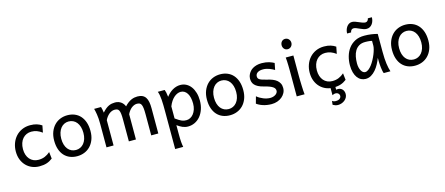

<svg xmlns="http://www.w3.org/2000/svg" viewBox="-58 -1426 5484 2368"><g transform="rotate(-15 2684.5 -242.0)"><path d="M451.7 -41.5Q433.1 -27.3 414.8 -17.3Q396.5 -7.3 376.5 -0.7Q356.4 5.9 333.5 9Q310.5 12.2 283.2 12.2Q233.9 12.2 190.9 -5.1Q147.9 -22.5 115.7 -55.2Q83.5 -87.9 64.9 -134.3Q46.4 -180.7 46.4 -239.3Q46.4 -294.4 64.2 -343.3Q82 -392.1 115 -428.7Q147.9 -465.3 195.1 -486.6Q242.2 -507.8 300.3 -507.8Q349.1 -507.8 384.5 -496.3Q419.9 -484.9 446.8 -466.3L429.7 -378.4Q396.5 -402.8 363.8 -415Q331.1 -427.2 293 -427.2Q260.3 -427.2 232.2 -414.8Q204.1 -402.3 183.3 -378.9Q162.6 -355.5 150.9 -321.3Q139.2 -287.1 139.2 -244.1Q139.2 -204.6 149.9 -172.4Q160.6 -140.1 180.7 -116.9Q200.7 -93.8 229 -81.1Q257.3 -68.4 293 -68.4Q337.4 -68.4 373.5 -83.5Q409.7 -98.6 441.9 -127Z M628.4 -246.6Q628.4 -204.1 638.7 -170.4Q648.9 -136.7 667.7 -113.5Q686.5 -90.3 712.4 -78.1Q738.3 -65.9 770 -65.9Q799.3 -65.9 825.2 -78.1Q851.1 -90.3 870.4 -113.5Q889.6 -136.7 900.6 -170.4Q911.6 -204.1 911.6 -246.6Q911.6 -289.6 901.4 -323.5Q891.1 -357.4 872.3 -381.1Q853.5 -404.8 827.4 -417.2Q801.3 -429.7 770 -429.7Q740.2 -429.7 714.4 -417.2Q688.5 -404.8 669.4 -381.1Q650.4 -357.4 639.4 -323.5Q628.4 -289.6 628.4 -246.6ZM538.1 -246.6Q538.1 -309.6 557.1 -358.2Q576.2 -406.7 608.4 -440.2Q640.6 -473.6 683.6 -490.7Q726.6 -507.8 774.9 -507.8Q825.2 -507.8 866.9 -490.7Q908.7 -473.6 938.7 -440.2Q968.8 -406.7 985.4 -358.2Q1002 -309.6 1002 -246.6Q1002 -183.6 982.9 -135.3Q963.9 -86.9 931.6 -54.2Q899.4 -21.5 856.4 -4.6Q813.5 12.2 765.1 12.2Q714.8 12.2 673.1 -4.6Q631.3 -21.5 601.3 -54.2Q571.3 -86.9 554.7 -135.3Q538.1 -183.6 538.1 -246.6Z M1516.1 0H1425.8V-278.3Q1425.8 -323.7 1422.4 -351.8Q1418.9 -379.9 1410.9 -395.8Q1402.8 -411.6 1389.2 -417Q1375.5 -422.4 1355 -422.4Q1336.9 -422.4 1318.8 -415Q1300.8 -407.7 1284.4 -394.3Q1268.1 -380.9 1254.2 -362.5Q1240.2 -344.2 1230.5 -322.3V0H1140.1V-300.3Q1140.1 -372.6 1131.8 -422.6Q1123.5 -472.7 1115.7 -498H1203.6Q1209 -482.4 1212.9 -461.2Q1216.8 -439.9 1219.2 -422.4Q1241.7 -448.2 1262.2 -464.8Q1282.7 -481.4 1303 -491Q1323.2 -500.5 1343.3 -504.2Q1363.3 -507.8 1384.3 -507.8Q1408.2 -507.8 1427.7 -501Q1447.3 -494.1 1462.2 -482.9Q1477.1 -471.7 1487.8 -456.8Q1498.5 -441.9 1504.4 -425.8Q1527.3 -450.7 1548.8 -466.6Q1570.3 -482.4 1590.8 -491.5Q1611.3 -500.5 1631.1 -504.2Q1650.9 -507.8 1669.9 -507.8Q1707 -507.8 1732.4 -495.8Q1757.8 -483.9 1773.2 -460.4Q1788.6 -437 1795.2 -402.3Q1801.8 -367.7 1801.8 -322.3V0H1711.4V-268.6Q1711.4 -315.9 1708 -345.7Q1704.6 -375.5 1696.5 -392.6Q1688.5 -409.7 1674.8 -416Q1661.1 -422.4 1640.6 -422.4Q1622.6 -422.4 1605 -415.3Q1587.4 -408.2 1571 -395.3Q1554.7 -382.3 1540.8 -363.8Q1526.9 -345.2 1516.1 -322.3Z M2043.5 -127Q2068.4 -109.4 2086.7 -97.9Q2105 -86.4 2120.1 -79.8Q2135.3 -73.2 2149.2 -70.8Q2163.1 -68.4 2180.2 -68.4Q2206.1 -68.4 2229.7 -80.6Q2253.4 -92.8 2271.7 -116Q2290 -139.2 2301 -172.1Q2312 -205.1 2312 -246.6Q2312 -287.1 2304.4 -320.1Q2296.9 -353 2282.2 -376.2Q2267.6 -399.4 2246.8 -412.1Q2226.1 -424.8 2199.7 -424.8Q2178.7 -424.8 2156.7 -415.5Q2134.8 -406.2 2114 -388.2Q2093.3 -370.1 2075.2 -343Q2057.1 -315.9 2043.5 -280.8ZM2016.6 -498Q2022 -485.4 2027.3 -462.2Q2032.7 -439 2036.1 -405.3Q2053.2 -427.7 2073.5 -446.8Q2093.8 -465.8 2116.5 -479.2Q2139.2 -492.7 2164.3 -500.2Q2189.5 -507.8 2216.8 -507.8Q2258.3 -507.8 2292.7 -489.5Q2327.1 -471.2 2351.3 -438.2Q2375.5 -405.3 2388.9 -360.1Q2402.3 -314.9 2402.3 -261.2Q2402.3 -198.7 2384.8 -148.2Q2367.2 -97.7 2337.2 -62Q2307.1 -26.4 2266.6 -7.1Q2226.1 12.2 2180.2 12.2Q2160.6 12.2 2143.3 8.3Q2126 4.4 2109.6 -2.4Q2093.3 -9.3 2077.1 -19.3Q2061 -29.3 2043.5 -41.5V73.2Q2043.5 102.5 2044.2 126.2Q2044.9 149.9 2046.4 169.9Q2047.9 189.9 2050.3 206.8Q2052.7 223.6 2055.7 239.3H1953.1V-236.8Q1953.1 -282.2 1952.4 -321Q1951.7 -359.9 1949.2 -392.3Q1946.8 -424.8 1941.9 -451.2Q1937 -477.5 1928.7 -498Z M2579.1 -246.6Q2579.1 -204.1 2589.4 -170.4Q2599.6 -136.7 2618.4 -113.5Q2637.2 -90.3 2663.1 -78.1Q2689 -65.9 2720.7 -65.9Q2750 -65.9 2775.9 -78.1Q2801.8 -90.3 2821 -113.5Q2840.3 -136.7 2851.3 -170.4Q2862.3 -204.1 2862.3 -246.6Q2862.3 -289.6 2852.1 -323.5Q2841.8 -357.4 2823 -381.1Q2804.2 -404.8 2778.1 -417.2Q2752 -429.7 2720.7 -429.7Q2690.9 -429.7 2665 -417.2Q2639.2 -404.8 2620.1 -381.1Q2601.1 -357.4 2590.1 -323.5Q2579.1 -289.6 2579.1 -246.6ZM2488.8 -246.6Q2488.8 -309.6 2507.8 -358.2Q2526.9 -406.7 2559.1 -440.2Q2591.3 -473.6 2634.3 -490.7Q2677.2 -507.8 2725.6 -507.8Q2775.9 -507.8 2817.6 -490.7Q2859.4 -473.6 2889.4 -440.2Q2919.4 -406.7 2936 -358.2Q2952.6 -309.6 2952.6 -246.6Q2952.6 -183.6 2933.6 -135.3Q2914.6 -86.9 2882.3 -54.2Q2850.1 -21.5 2807.1 -4.6Q2764.2 12.2 2715.8 12.2Q2665.5 12.2 2623.8 -4.6Q2582 -21.5 2552 -54.2Q2522 -86.9 2505.4 -135.3Q2488.8 -183.6 2488.8 -246.6Z M3396 -383.3Q3383.8 -390.6 3368.2 -398.7Q3352.5 -406.7 3334.2 -413.6Q3315.9 -420.4 3295.2 -425Q3274.4 -429.7 3252 -429.7Q3225.1 -429.7 3206.8 -423.8Q3188.5 -418 3177.5 -408.9Q3166.5 -399.9 3161.6 -388.4Q3156.7 -377 3156.7 -366.2Q3156.7 -353.5 3160.6 -343.8Q3164.6 -334 3177 -325.7Q3189.5 -317.4 3212.4 -309.6Q3235.4 -301.8 3273.9 -293Q3307.1 -285.6 3336.4 -274.2Q3365.7 -262.7 3387.7 -245.1Q3409.7 -227.5 3422.4 -202.9Q3435.1 -178.2 3435.1 -144Q3435.1 -110.8 3420.4 -82.5Q3405.8 -54.2 3380.4 -33Q3355 -11.7 3320.8 0.2Q3286.6 12.2 3247.1 12.2Q3217.3 12.2 3189.7 7.8Q3162.1 3.4 3137.9 -4.4Q3113.8 -12.2 3093.8 -22.5Q3073.7 -32.7 3059.1 -43.9L3083.5 -131.8Q3100.1 -117.2 3120.8 -105Q3141.6 -92.8 3163.6 -84Q3185.5 -75.2 3207.8 -70.6Q3230 -65.9 3249.5 -65.9Q3271 -65.9 3288.8 -71.5Q3306.6 -77.1 3319.6 -86.2Q3332.5 -95.2 3339.8 -107.2Q3347.2 -119.1 3347.2 -131.8Q3347.2 -145.5 3341.6 -157.5Q3335.9 -169.4 3321 -180.4Q3306.2 -191.4 3280 -201.7Q3253.9 -211.9 3212.9 -222.2Q3168.5 -232.9 3140.4 -247.6Q3112.3 -262.2 3096.4 -279.8Q3080.6 -297.4 3074.7 -317.9Q3068.8 -338.4 3068.8 -361.3Q3068.8 -372.6 3072.5 -387.7Q3076.2 -402.8 3084.7 -419.2Q3093.3 -435.5 3107.2 -451.4Q3121.1 -467.3 3142.1 -479.7Q3163.1 -492.2 3191.4 -500Q3219.7 -507.8 3256.8 -507.8Q3283.2 -507.8 3306.4 -504.4Q3329.6 -501 3348.9 -495.4Q3368.2 -489.7 3384.3 -482.7Q3400.4 -475.6 3413.1 -468.8Z M3552.2 -656.7Q3552.2 -670.4 3556.6 -682.4Q3561 -694.3 3569.1 -703.4Q3577.1 -712.4 3588.4 -717.5Q3599.6 -722.7 3613.3 -722.7Q3627 -722.7 3638.7 -717.5Q3650.4 -712.4 3658.7 -703.4Q3667 -694.3 3671.9 -682.4Q3676.8 -670.4 3676.8 -656.7Q3676.8 -643.1 3671.9 -631.1Q3667 -619.1 3658.7 -610.1Q3650.4 -601.1 3638.7 -595.9Q3627 -590.8 3613.3 -590.8Q3599.6 -590.8 3588.4 -595.9Q3577.1 -601.1 3569.1 -610.1Q3561 -619.1 3556.6 -631.1Q3552.2 -643.1 3552.2 -656.7ZM3659.7 -231.9Q3659.7 -208.5 3660.4 -176.5Q3661.1 -144.5 3662.4 -111.8Q3663.6 -79.1 3665.3 -49.3Q3667 -19.5 3669.4 0H3569.3V-258.8Q3569.3 -294.4 3569.1 -329.1Q3568.8 -363.8 3568.1 -394.8Q3567.4 -425.8 3565.9 -452.4Q3564.5 -479 3562 -498H3659.7Z M4204.1 -41.5Q4185.5 -27.3 4167.2 -17.3Q4148.9 -7.3 4128.9 -0.7Q4108.9 5.9 4085.9 8.8Q4073.7 10.7 4060.1 11.2V46.4Q4064.9 45.4 4070.1 44.7Q4075.2 43.9 4083.5 43.9Q4100.1 43.9 4114.3 50Q4128.4 56.2 4138.7 67.1Q4148.9 78.1 4154.5 93.5Q4160.2 108.9 4160.2 127Q4160.2 151.9 4148.9 171.9Q4137.7 191.9 4119.6 205.8Q4101.6 219.7 4079.6 227.1Q4057.6 234.4 4035.6 234.4Q4016.6 234.4 4000.7 228.8Q3984.9 223.1 3969.7 214.8L3974.6 166Q3985.4 173.8 3996.6 177.2Q4007.8 180.7 4023.4 180.7Q4034.2 180.7 4045.7 178.2Q4057.1 175.8 4066.7 169.9Q4076.2 164.1 4082.5 154.8Q4088.9 145.5 4089.4 131.8Q4088.9 112.8 4075.4 100.3Q4062 87.9 4042 87.9Q4030.3 87.9 4018.6 91.6Q4006.8 95.2 3999 100.1V9.8Q3969.7 5.4 3943.4 -4.9Q3900.4 -22.5 3868.2 -55.2Q3835.9 -87.9 3817.4 -134.3Q3798.8 -180.7 3798.8 -239.3Q3798.8 -294.4 3816.7 -343.3Q3834.5 -392.1 3867.4 -428.7Q3900.4 -465.3 3947.5 -486.6Q3994.6 -507.8 4052.7 -507.8Q4101.6 -507.8 4137 -496.3Q4172.4 -484.9 4199.2 -466.3L4182.1 -378.4Q4148.9 -402.8 4116.2 -415Q4083.5 -427.2 4045.4 -427.2Q4012.7 -427.2 3984.6 -414.8Q3956.5 -402.3 3935.8 -378.9Q3915 -355.5 3903.3 -321.3Q3891.6 -287.1 3891.6 -244.1Q3891.6 -204.6 3902.3 -172.4Q3913.1 -140.1 3933.1 -116.9Q3953.1 -93.8 3981.4 -81.1Q4009.8 -68.4 4045.4 -68.4Q4089.8 -68.4 4126 -83.5Q4162.1 -98.6 4194.3 -127Z M4643.6 -420.9Q4637.7 -422.4 4630.4 -423.8Q4623 -425.3 4613 -426.5Q4603 -427.7 4589.6 -428.7Q4576.2 -429.7 4558.1 -429.7Q4510.3 -429.7 4478.3 -410.4Q4446.3 -391.1 4427.2 -359.1Q4408.2 -327.1 4400.1 -285.6Q4392.1 -244.1 4392.1 -200.2Q4392.1 -171.9 4397.7 -148.2Q4403.3 -124.5 4413.1 -107.2Q4422.9 -89.8 4435.5 -80.3Q4448.2 -70.8 4462.9 -70.8Q4484.4 -70.8 4506.1 -87.4Q4527.8 -104 4547.9 -130.1Q4567.9 -156.2 4585.4 -188.7Q4603 -221.2 4616 -253.2Q4628.9 -285.2 4636.2 -313.5Q4643.6 -341.8 4643.6 -358.9ZM4680.2 0Q4674.8 -11.7 4670.7 -32.2Q4666.5 -52.7 4663.8 -75.9Q4661.1 -99.1 4659.7 -122.1Q4658.2 -145 4658.2 -161.1V-200.2Q4643.6 -162.1 4623.3 -124.3Q4603 -86.4 4576.9 -56.2Q4550.8 -25.9 4518.6 -6.8Q4486.3 12.2 4448.2 12.2Q4417.5 12.2 4390.6 -1.5Q4363.8 -15.1 4344 -42Q4324.2 -68.8 4313 -108.6Q4301.8 -148.4 4301.8 -200.2Q4301.8 -258.3 4317.4 -313.7Q4333 -369.1 4365.2 -412.4Q4397.5 -455.6 4447.3 -481.7Q4497.1 -507.8 4565.4 -507.8Q4612.8 -507.8 4654.8 -501.7Q4696.8 -495.6 4733.9 -485.8V-258.8Q4733.9 -166.5 4742.7 -103.8Q4751.5 -41 4765.6 0ZM4370.1 -588.4Q4370.1 -610.8 4376.7 -632.6Q4383.3 -654.3 4395.3 -671.6Q4407.2 -689 4424.6 -699.7Q4441.9 -710.4 4463.9 -710.4Q4474.1 -710.4 4483.9 -708.5Q4493.7 -706.5 4503.7 -702.9Q4513.7 -699.2 4524.7 -694.6Q4535.6 -689.9 4548.3 -685.1Q4561.5 -679.7 4572 -675.3Q4582.5 -670.9 4591.6 -668Q4600.6 -665 4608.4 -663.3Q4616.2 -661.6 4624 -661.6Q4641.1 -661.6 4652.1 -673.8Q4663.1 -686 4665.5 -703.1H4716.8Q4716.8 -679.7 4710.2 -657.7Q4703.6 -635.7 4691.2 -618.7Q4678.7 -601.6 4660.6 -591.3Q4642.6 -581.1 4620.1 -581.1Q4600.6 -581.1 4580.8 -587.6Q4561 -594.2 4538.6 -604.5Q4510.3 -617.7 4493.4 -623.8Q4476.6 -629.9 4462.9 -629.9Q4444.8 -629.9 4434.1 -618.2Q4423.3 -606.4 4421.4 -588.4Z M4942.4 -246.6Q4942.4 -204.1 4952.6 -170.4Q4962.9 -136.7 4981.7 -113.5Q5000.5 -90.3 5026.4 -78.1Q5052.2 -65.9 5084 -65.9Q5113.3 -65.9 5139.2 -78.1Q5165 -90.3 5184.3 -113.5Q5203.6 -136.7 5214.6 -170.4Q5225.6 -204.1 5225.6 -246.6Q5225.6 -289.6 5215.3 -323.5Q5205.1 -357.4 5186.3 -381.1Q5167.5 -404.8 5141.4 -417.2Q5115.2 -429.7 5084 -429.7Q5054.2 -429.7 5028.3 -417.2Q5002.4 -404.8 4983.4 -381.1Q4964.4 -357.4 4953.4 -323.5Q4942.4 -289.6 4942.4 -246.6ZM4852.1 -246.6Q4852.1 -309.6 4871.1 -358.2Q4890.1 -406.7 4922.4 -440.2Q4954.6 -473.6 4997.6 -490.7Q5040.5 -507.8 5088.9 -507.8Q5139.2 -507.8 5180.9 -490.7Q5222.7 -473.6 5252.7 -440.2Q5282.7 -406.7 5299.3 -358.2Q5315.9 -309.6 5315.9 -246.6Q5315.9 -183.6 5296.9 -135.3Q5277.8 -86.9 5245.6 -54.2Q5213.4 -21.5 5170.4 -4.6Q5127.4 12.2 5079.1 12.2Q5028.8 12.2 4987.1 -4.6Q4945.3 -21.5 4915.3 -54.2Q4885.3 -86.9 4868.7 -135.3Q4852.1 -183.6 4852.1 -246.6Z"/></g></svg>

Font: Andika APac
Style: Regular
Weight: 400
Designer: Victor Gaultney, Annie Olsen, Julie Remington, Don Collingsworth, Eric Hays, Becca Hirsbrunner
Foundry: SIL International
Version: Version 5.000